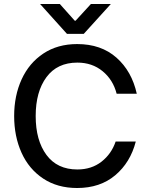

<svg xmlns="http://www.w3.org/2000/svg" viewBox="-20 -936 748 963"><path d="M51 -354Q51 -456 88.5 -538Q126 -620 197.5 -667.5Q269 -715 367 -715Q487 -715 564 -647Q641 -579 666 -466H565Q547 -536 494.5 -579Q442 -622 368 -622Q267 -622 213 -549Q159 -476 159 -354Q159 -232 213 -159Q267 -86 368 -86Q439 -86 489 -125Q539 -164 560 -226H661Q634 -121 558 -57Q482 7 367 7Q268 7 196.5 -40.5Q125 -88 88 -170Q51 -252 51 -354ZM280 -916 355 -832H359L436 -916H536L400 -766H316L181 -916Z"/></svg>

Font: Be Vietnam Medium
Style: Regular
Weight: 500
Designer: Gabriel Lam
Foundry: TypeRant
Version: Version 4.000